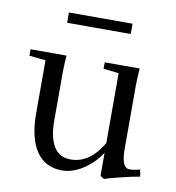

<svg xmlns="http://www.w3.org/2000/svg" viewBox="-70 -638 659 717"><g transform="rotate(10 259.0 -279.0)"><path d="M134.3 -535.2V-574.2H375.5V-535.2ZM210.4 11.2Q147 11.2 113 -38.6Q79.1 -88.4 79.1 -182.1V-383.3L17.1 -389.6V-414.1H153.3Q150.4 -373 150.4 -349.1V-166Q150.4 -104.5 171.1 -69.6Q191.9 -34.7 235.4 -34.7Q307.6 -34.7 356.4 -118.2V-383.3L298.3 -389.6V-414.1H430.7Q427.7 -373 427.7 -349.1V-108.9Q427.7 -36.6 458 -36.6Q476.6 -36.6 498 -43L502.9 -16.6Q481.9 -13.7 432.6 -1.7Q383.3 10.3 371.6 15.6L356.4 6.3V-81.1Q329.1 -39.6 289.3 -14.2Q249.5 11.2 210.4 11.2Z"/></g></svg>

Font: Elstob 18pt
Style: Regular
Weight: 400
Designer: Peter S. Baker
Version: Version 1.015